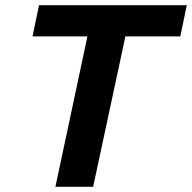

<svg xmlns="http://www.w3.org/2000/svg" viewBox="-20 -718 738 738"><path d="M193 0 316 -578H105L130 -698H698L673 -578H462L338 0Z"/></svg>

Font: Azeret Mono Thin SemiBold
Style: Italic
Weight: 600
Italic angle: -12°
Version: Version 1.002